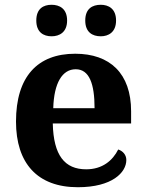

<svg xmlns="http://www.w3.org/2000/svg" viewBox="-20 -774 612 804"><path d="M402 -622C434 -622 466 -639 466 -688C466 -738 434 -754 402 -754C367 -754 337 -738 337 -688C337 -639 367 -622 402 -622ZM196 -622C229 -622 261 -639 261 -688C261 -738 229 -754 196 -754C162 -754 132 -738 132 -688C132 -639 162 -622 196 -622ZM306 10C450 10 509 -52 509 -104C509 -126 494 -142 475 -148C452 -102 409 -65 341 -65C251 -65 204 -123 201 -257H529V-308C529 -467 440 -549 295 -549C137 -549 47 -453 47 -265C47 -91 136 10 306 10ZM376 -321H203C206 -427 241 -484 297 -484C354 -484 376 -423 376 -321Z"/></svg>

Font: Noto Serif Lao
Style: Bold
Weight: 700
Designer: Monotype Design Team
Foundry: Monotype Imaging Inc.
Version: Version 2.003